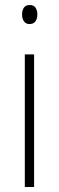

<svg xmlns="http://www.w3.org/2000/svg" viewBox="-20 -746 234 766"><path d="M99 -726Q115 -726 122 -715Q129 -704 129 -689Q129 -671 121 -660.5Q113 -650 98 -650Q83 -650 75.5 -661Q68 -672 68 -688Q68 -704 75 -715Q82 -726 99 -726ZM116 -529V0H79V-529Z"/></svg>

Font: Noto Sans Arabic Cond ExtLt
Style: Regular
Weight: 200
Width: 3
Designer: Monotype Design Team, Nadine Chahine, Nizar Qandah and Khaled Hosny
Foundry: Monotype Imaging Inc.
Version: Version 2.012; ttfautohint (v1.8.4.7-5d5b)